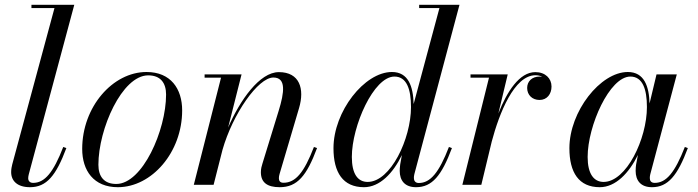

<svg xmlns="http://www.w3.org/2000/svg" viewBox="-20 -770 2908 800"><path d="M256.5 -153 243.5 -157.5C202.5 -51.5 166.5 -8 118 -8C104 -8 97.5 -16.5 97.5 -27.5C97.5 -32 98.5 -38.5 100 -44L289.5 -750H111V-736.5H207L31 -85C29 -76 26.5 -66.5 26.5 -53C26.5 -15.5 53 10 105 10C174 10 213.5 -38 256.5 -153Z M471 10C612 10 739 -135 739 -310C739 -400 691.5 -470 590.5 -470C449.5 -470 322.5 -324.5 322.5 -149.5C322.5 -59.5 370 10 471 10ZM464.5 -3.5C413.5 -3.5 390 -34.5 390 -83.5C390 -232.5 488.5 -456 597.5 -456C648.5 -456 672 -425 672 -376C672 -227 573.5 -3.5 464.5 -3.5Z M901 -446.5 787.5 0H870L907 -145.5C949.5 -295 1055.5 -447 1119 -447C1173 -447 1165 -385.5 1141 -308L1073.5 -88.5C1070.5 -79.5 1067 -66.5 1067 -52.5C1067 -9.5 1093.5 10 1145.5 10C1219 10 1258 -38 1301 -153L1288 -157.5C1247 -51.5 1212 -8.5 1161 -8.5C1146.5 -8.5 1142 -17 1142 -27.5C1142 -32.5 1143 -39.5 1145 -45.5L1226 -319.5C1250 -400 1228.5 -469.5 1142 -469.5C1061.5 -469.5 980 -352.5 930.5 -238.5L986.5 -460H832.5V-446.5Z M1863 -153 1850.5 -157.5C1809.5 -51.5 1773.5 -7.5 1725 -7.5C1709.5 -7.5 1704.5 -18 1704.5 -28.5C1704.5 -33 1705 -38.5 1706.5 -44.5L1894.5 -750H1726.5V-736.5H1811L1703.5 -336.5C1701.5 -410 1681.5 -470 1613 -470C1498.5 -470 1369.5 -305.5 1369.5 -152.5C1369.5 -51.5 1409 10 1496.5 10C1562.5 10 1618 -48.5 1654.5 -124L1647.5 -85C1646 -74.5 1645.5 -63 1645.5 -58C1645.5 -18 1666.5 10 1713.5 10C1780.5 10 1820 -38 1863 -153ZM1692.5 -324C1692.5 -191.5 1607.5 -12 1512 -12C1470 -12 1446 -46.5 1446 -116C1446 -245 1537 -451 1623.5 -451C1674.5 -451 1692.5 -398.5 1692.5 -324Z M2017.5 -446.5 1906.5 0H1985.5L2029 -180.5C2060 -297.5 2122.5 -456.5 2211 -456.5C2222 -456.5 2231.5 -454 2239 -450.5C2235.5 -451 2232 -451 2228.5 -451C2196 -451 2176.5 -430.5 2176.5 -403.5C2176.5 -374 2198 -353.5 2228 -353.5C2259.5 -353.5 2278 -378.5 2278 -409.5C2278 -443 2252.5 -469.5 2210.5 -469.5C2144.5 -469.5 2092.5 -389 2056.5 -297L2095.5 -460H1940.5V-446.5Z M2846 -153 2833.5 -157.5C2792 -51.5 2756.5 -8 2708 -8C2693 -8 2687.5 -16.5 2687.5 -28C2687.5 -32.5 2688 -38.5 2689.5 -44L2800 -460H2715.5L2686.5 -339C2684.5 -409 2665 -470 2596 -470C2481.5 -470 2352.5 -305.5 2352.5 -152.5C2352.5 -51.5 2391.5 10 2479 10C2545 10 2601 -49 2638 -124.5L2630.5 -85C2629.5 -78 2628.5 -69 2628.5 -58C2628.5 -18 2649.5 10 2696.5 10C2763 10 2803 -38 2846 -153ZM2675.5 -324C2675.5 -191.5 2590 -12 2495 -12C2454 -12 2428.5 -46 2428.5 -116C2428.5 -246 2520 -451 2606.5 -451C2657.5 -451 2675.5 -398.5 2675.5 -324Z"/></svg>

Font: Bodoni* 16pt
Style: Italic
Weight: 400
Italic angle: -13°
Version: Version 2.3